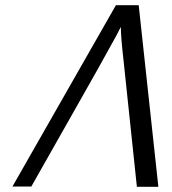

<svg xmlns="http://www.w3.org/2000/svg" viewBox="-20 -721 663 742"><path d="M28 0 428 -701H516L592 1H509L458 -482Q447 -578 447 -617L430 -584Q362 -460 289 -332L101 0Z"/></svg>

Font: Coval
Style: ExtraLight Italic
Weight: 200
Foundry: Context Ltd
Version: Version 001.000